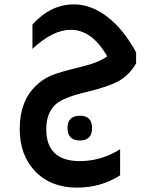

<svg xmlns="http://www.w3.org/2000/svg" viewBox="-20 -481 671 876"><path d="M528 319Q441 375 331 375Q211 375 139 299Q70 226 70 107Q70 -18 143 -89Q175 -120 212.5 -136Q250 -152 346 -175Q433 -196 469 -224Q400 -345 303 -345Q221 -345 128 -258V-369Q211 -461 317 -461Q396 -461 470 -404Q544 -347 601 -242V-192Q571 -140 524.5 -113Q478 -86 377 -62Q270 -37 234 -5Q191 35 191 108Q191 254 344 254Q442 254 528 200ZM345 160Q288 160 288 103Q288 47 345 47Q400 47 400 103Q400 160 345 160Z"/></svg>

Font: Tajawal
Style: Bold
Weight: 700
Designer: Boutros Fonts
Foundry: Created by Boutros International 2017
Version: Version 1.700